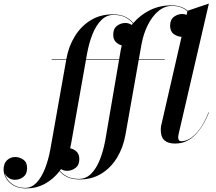

<svg xmlns="http://www.w3.org/2000/svg" viewBox="-229 -790 1204 1070"><path d="M59 -460H140.6L141 -462Q153.5 -532 188.2 -588.2Q222.9 -644.4 276.4 -677.2Q330 -710 399 -710Q442.1 -710 470.3 -695.8Q498.5 -681.6 513.6 -661.2Q552.4 -706.6 606.5 -733.3Q660.6 -760 724 -760Q756.4 -760 779.2 -751.8Q802 -743.5 816.9 -730.2L935 -770L766 -41Q765.2 -36.5 764.6 -31.6Q764 -26.8 764 -23Q764 -14.8 768.1 -8.9Q772.2 -3 782 -3Q811.5 -3 839.9 -24.7Q868.4 -46.4 892.4 -82.9Q916.5 -119.5 933 -164L935 -163Q906.5 -88 859.4 -39Q812.2 10 747 10Q707.2 10 687.1 -8.2Q667 -26.5 667 -67Q667 -77 669 -89L782.8 -585Q760 -585.6 739.5 -600.2Q719 -614.8 719 -647Q719 -680 739.9 -696Q760.8 -712 787 -712Q799.1 -712 810.8 -707.1L815.4 -727.1Q801.8 -740 780.6 -748.5Q759.4 -757 729 -757Q688 -757 653.5 -728.2Q619 -699.4 594.5 -650.2Q570 -601 559 -540L544.9 -460H689V-457H544.2L470 -38Q457.5 32 423.6 88.2Q389.6 144.4 336.8 177.2Q284 210 215 210Q173.1 210 145.6 196.6Q118 183.1 102.8 163.6Q69 207.9 21.6 233.9Q-25.8 260 -83 260Q-126.5 260 -154.4 243.3Q-182.2 226.6 -195.6 202.3Q-209 178 -209 155Q-209 121.2 -190 103.1Q-171 85 -144 85Q-120.8 85 -99.4 99.5Q-78 114 -78 147Q-78 180 -98.9 196Q-119.8 212 -146 212Q-164.8 212 -180.4 201.5Q-196 191 -202 176Q-199 193.5 -185.1 212.3Q-171.2 231.1 -146.9 244.1Q-122.5 257 -88 257Q-53 257 -25.5 228.2Q2 199.4 21.5 150.2Q41 101 52 40L140.1 -457H59ZM256 -490 250.6 -460H435.1L444 -512Q446.2 -524.8 449.5 -537.1Q430.8 -541.6 416.4 -556.1Q402 -570.5 402 -597Q402 -630 422.9 -646Q443.8 -662 470 -662Q489 -662 505.2 -650.9Q508.4 -654.9 511.6 -658.8Q497.9 -678 471.2 -692.5Q444.5 -707 404 -707Q365 -707 335.8 -678.2Q306.6 -649.4 286.8 -600.2Q267 -551 256 -490ZM144 162Q126.4 162 111 152.4Q107.8 156.9 104.5 161.4Q118.9 179.8 145.4 193.4Q171.9 207 211 207Q250 207 278.9 178.2Q307.9 149.4 327.4 100.2Q347 51 358 -10L434.6 -457H250.1L167 12Q164.8 24.4 161.9 36.4Q181.6 40.1 197.3 54.7Q213 69.2 213 97Q213 130 191.6 146Q170.2 162 144 162Z"/></svg>

Font: Bodoni* 72 Medium
Style: Italic
Weight: 500
Italic angle: -13°
Version: Version 1.002; ttfautohint (v0.97) -l 8 -r 50 -G 200 -x 14 -